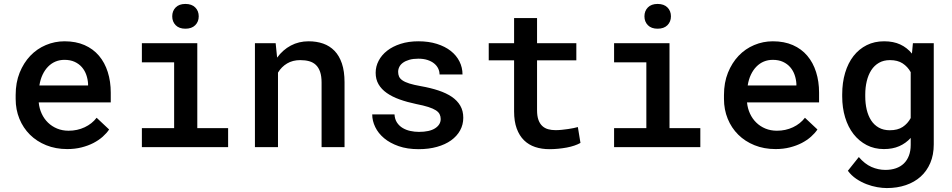

<svg xmlns="http://www.w3.org/2000/svg" viewBox="-20 -748 4841 976"><path d="M321.8 9.8Q263.2 9.8 214.8 -9.8Q166.5 -29.3 132.1 -63.5Q97.7 -97.7 78.6 -144.3Q59.6 -190.9 59.6 -245.1V-265.1Q59.6 -328.1 79.8 -378.4Q100.1 -428.7 134 -464.4Q168 -500 213.1 -519Q258.3 -538.1 308.1 -538.1Q365.7 -538.1 409.7 -518.8Q453.6 -499.5 483.2 -464.6Q512.7 -429.7 527.8 -381.8Q543 -334 543 -276.9V-227.5H176.8Q179.7 -196.8 191.9 -170.4Q204.1 -144 223.9 -124.8Q243.7 -105.5 270.3 -94.5Q296.9 -83.5 328.6 -83.5Q373 -83.5 410.4 -101.1Q447.8 -118.7 471.2 -149.4L534.7 -89.8Q522 -70.8 502 -53Q481.9 -35.2 455.1 -21.2Q428.2 -7.3 394.8 1.2Q361.3 9.8 321.8 9.8ZM307.6 -443.8Q283.2 -443.8 262.2 -435.1Q241.2 -426.3 224.6 -409.4Q208 -392.6 196.5 -368.4Q185.1 -344.2 180.2 -313.5H427.7V-322.3Q426.3 -345.7 418.7 -367.4Q411.1 -389.2 396.5 -406.2Q381.8 -423.3 359.6 -433.6Q337.4 -443.8 307.6 -443.8Z M701.2 -528.3H982.9V-96.7H1139.6V0H701.2V-96.7H865.2V-431.2H701.2ZM855.5 -665Q855.5 -692.4 873 -710.2Q890.6 -728 922.4 -728Q954.6 -728 972.4 -710.2Q990.2 -692.4 990.2 -665Q990.2 -637.7 972.4 -619.9Q954.6 -602.1 922.4 -602.1Q890.6 -602.1 873 -619.9Q855.5 -637.7 855.5 -665Z M1381.3 -528.3 1388.7 -455.1Q1417.5 -494.6 1458.3 -516.4Q1499 -538.1 1548.8 -538.1Q1589.4 -538.1 1622.8 -526.4Q1656.2 -514.6 1680.4 -489.7Q1704.6 -464.8 1718 -425.3Q1731.4 -385.7 1731.4 -330.1V0H1614.7V-328.1Q1614.7 -360.8 1607.2 -382.8Q1599.6 -404.8 1585.7 -418Q1571.8 -431.2 1551.8 -436.8Q1531.7 -442.4 1506.3 -442.4Q1467.8 -442.4 1439.2 -425.3Q1410.6 -408.2 1393.1 -378.9V0H1275.9V-528.3Z M2220.2 -143.1Q2220.2 -156.2 2214.8 -167.2Q2209.5 -178.2 2195.6 -187.3Q2181.6 -196.3 2157.5 -204.1Q2133.3 -211.9 2095.7 -219.2Q2048.8 -229 2011 -242.7Q1973.1 -256.3 1946 -275.4Q1918.9 -294.4 1904.3 -319.6Q1889.6 -344.7 1889.6 -377.9Q1889.6 -410.2 1904.8 -439.2Q1919.9 -468.3 1948 -490.2Q1976.1 -512.2 2016.4 -525.1Q2056.6 -538.1 2106.4 -538.1Q2159.2 -538.1 2200.9 -524.9Q2242.7 -511.7 2271.5 -489Q2300.3 -466.3 2315.7 -435.5Q2331.1 -404.8 2331.1 -369.6H2214.4Q2214.4 -385.3 2207.5 -399.7Q2200.7 -414.1 2187 -425.3Q2173.3 -436.5 2153.1 -443.1Q2132.8 -449.7 2106.4 -449.7Q2080.1 -449.7 2060.8 -444.1Q2041.5 -438.5 2028.8 -429.4Q2016.1 -420.4 2010 -408.2Q2003.9 -396 2003.9 -382.8Q2003.9 -369.6 2008.5 -358.9Q2013.2 -348.1 2025.9 -339.4Q2038.6 -330.6 2061 -323.5Q2083.5 -316.4 2119.1 -310.1Q2168.9 -301.3 2208.7 -288.1Q2248.5 -274.9 2276.6 -255.9Q2304.7 -236.8 2319.8 -210.7Q2335 -184.6 2335 -149.4Q2335 -114.3 2318.8 -85Q2302.7 -55.7 2272.9 -34.4Q2243.2 -13.2 2201.4 -1.5Q2159.7 10.3 2107.9 10.3Q2050.3 10.3 2006.3 -5.1Q1962.4 -20.5 1932.6 -45.4Q1902.8 -70.3 1887.5 -102.1Q1872.1 -133.8 1872.1 -166.5H1985.4Q1986.8 -142.1 1998 -125Q2009.3 -107.9 2026.9 -97.4Q2044.4 -86.9 2065.9 -82.3Q2087.4 -77.6 2109.4 -77.6Q2163.6 -77.6 2191.9 -95.9Q2220.2 -114.3 2220.2 -143.1Z M2710 -656.2V-528.3H2909.7V-441.4H2710V-188Q2710 -158.2 2717 -138.7Q2724.1 -119.1 2736.8 -107.4Q2749.5 -95.7 2766.6 -91.1Q2783.7 -86.4 2804.2 -86.4Q2819.3 -86.4 2835.7 -88.1Q2852.1 -89.8 2867.4 -92Q2882.8 -94.2 2895.8 -96.9Q2908.7 -99.6 2917.5 -102.1L2930.7 -21.5Q2918 -14.2 2900.1 -8.1Q2882.3 -2 2861.3 2Q2840.3 5.9 2817.6 8.1Q2794.9 10.3 2772.9 10.3Q2733.4 10.3 2700.4 -0.7Q2667.5 -11.7 2643.8 -34.9Q2620.1 -58.1 2606.7 -94.5Q2593.3 -130.9 2593.3 -181.6V-441.4H2464.4V-528.3H2593.3V-656.2Z M3101.6 -528.3H3383.3V-96.7H3540V0H3101.6V-96.7H3265.6V-431.2H3101.6ZM3255.9 -665Q3255.9 -692.4 3273.4 -710.2Q3291 -728 3322.8 -728Q3355 -728 3372.8 -710.2Q3390.6 -692.4 3390.6 -665Q3390.6 -637.7 3372.8 -619.9Q3355 -602.1 3322.8 -602.1Q3291 -602.1 3273.4 -619.9Q3255.9 -637.7 3255.9 -665Z M3922.4 9.8Q3863.8 9.8 3815.4 -9.8Q3767.1 -29.3 3732.7 -63.5Q3698.2 -97.7 3679.2 -144.3Q3660.2 -190.9 3660.2 -245.1V-265.1Q3660.2 -328.1 3680.4 -378.4Q3700.7 -428.7 3734.6 -464.4Q3768.6 -500 3813.7 -519Q3858.9 -538.1 3908.7 -538.1Q3966.3 -538.1 4010.3 -518.8Q4054.2 -499.5 4083.7 -464.6Q4113.3 -429.7 4128.4 -381.8Q4143.6 -334 4143.6 -276.9V-227.5H3777.3Q3780.3 -196.8 3792.5 -170.4Q3804.7 -144 3824.5 -124.8Q3844.2 -105.5 3870.8 -94.5Q3897.5 -83.5 3929.2 -83.5Q3973.6 -83.5 4011 -101.1Q4048.3 -118.7 4071.8 -149.4L4135.3 -89.8Q4122.6 -70.8 4102.5 -53Q4082.5 -35.2 4055.7 -21.2Q4028.8 -7.3 3995.4 1.2Q3961.9 9.8 3922.4 9.8ZM3908.2 -443.8Q3883.8 -443.8 3862.8 -435.1Q3841.8 -426.3 3825.2 -409.4Q3808.6 -392.6 3797.1 -368.4Q3785.6 -344.2 3780.8 -313.5H4028.3V-322.3Q4026.9 -345.7 4019.3 -367.4Q4011.7 -389.2 3997.1 -406.2Q3982.4 -423.3 3960.2 -433.6Q3938 -443.8 3908.2 -443.8Z M4261.2 -268.1Q4261.2 -328.1 4276.1 -377.9Q4291 -427.7 4318.8 -463.4Q4346.7 -499 4386 -518.6Q4425.3 -538.1 4474.1 -538.1Q4521.5 -538.1 4556.2 -522Q4590.8 -505.9 4615.7 -475.6L4620.6 -528.3H4726.6V-14.2Q4726.6 39.1 4709 80.3Q4691.4 121.6 4659.9 149.9Q4628.4 178.2 4584.5 193.1Q4540.5 208 4487.8 208Q4466.3 208 4439.2 203.4Q4412.1 198.7 4384.8 188.2Q4357.4 177.7 4332.5 160.9Q4307.6 144 4290 120.1L4345.7 50.3Q4375.5 85.4 4409.9 100.6Q4444.3 115.7 4481 115.7Q4510.3 115.7 4534.2 107.4Q4558.1 99.1 4574.7 83Q4591.3 66.9 4600.3 43.2Q4609.4 19.5 4609.4 -11.2V-46.9Q4584.5 -19.5 4551 -4.9Q4517.6 9.8 4473.1 9.8Q4424.8 9.8 4385.7 -10.5Q4346.7 -30.8 4318.8 -66.4Q4291 -102.1 4276.1 -151.1Q4261.2 -200.2 4261.2 -257.8ZM4378.4 -257.8Q4378.4 -222.2 4385.7 -190.9Q4393.1 -159.7 4408.2 -136.2Q4423.3 -112.8 4447 -99.4Q4470.7 -85.9 4502.9 -85.9Q4543.5 -85.9 4568.8 -102.8Q4594.2 -119.6 4609.4 -147.9V-381.3Q4593.8 -409.2 4568.4 -425.8Q4543 -442.4 4503.9 -442.4Q4471.7 -442.4 4448 -428.7Q4424.3 -415 4408.9 -391.1Q4393.6 -367.2 4386 -335.4Q4378.4 -303.7 4378.4 -268.1Z"/></svg>

Font: TypoPRO Roboto Mono
Style: Regular
Weight: 500
Designer: Google
Version: Version 2.000986; 2015; ttfautohint (v1.3)